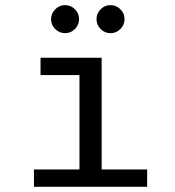

<svg xmlns="http://www.w3.org/2000/svg" viewBox="-20 -718 672 738"><path d="M110.5 0V-66.5H285.4V-429.5H135.8V-496H370.7V-66.5H545.6V0ZM404.9 -590.5Q382.9 -590.5 366.9 -606.4Q350.9 -622.3 350.9 -644.3Q350.9 -666.4 366.8 -682.3Q382.7 -698.3 404.7 -698.3Q426.8 -698.3 442.7 -682.4Q458.7 -666.5 458.7 -644.5Q458.7 -622.5 442.8 -606.5Q426.9 -590.5 404.9 -590.5ZM230.2 -590.5Q208.2 -590.5 192.2 -606.4Q176.3 -622.3 176.3 -644.3Q176.3 -666.4 192.2 -682.3Q208.1 -698.3 230.1 -698.3Q252.1 -698.3 268.1 -682.4Q284 -666.5 284 -644.5Q284 -622.5 268.1 -606.5Q252.2 -590.5 230.2 -590.5Z"/></svg>

Font: Atkinson Hyperlegible Mono ExtraLight
Style: Regular
Weight: 200
Monospace: yes
Designer: Elliott Scott, Megan Eiswerth, Linus Boman, Theodore Petrosky, Letters from Sweden
Foundry: Applied Design Works, Letters from Sweden
Version: Version 2.001